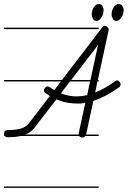

<svg xmlns="http://www.w3.org/2000/svg" viewBox="-20 -677 623 936"><path d="M461 -280H455L444 -226Q488 -243 540 -280Q544 -285 551 -285Q557 -285 562.5 -278.5Q568 -272 568 -266Q568 -257 561 -252Q498 -206 435 -185L400 -22L399 -21H461V-14H396Q392 -7 384 -7Q370 -7 366 -14H81Q73 -12 64 -11Q44 -8 18 -8Q7 -8 3 -14H0V-21V-25Q0 -43 18 -43Q60 -43 84.5 -51Q109 -59 124 -80L223 -209L213 -216Q207 -219 202 -223Q194 -229 194 -236Q194 -243 200 -249.5Q206 -256 212 -256Q218 -256 226.5 -249.5Q235 -243 245 -238L277 -280H0V-287H282L478 -543Q485 -551 491 -551Q498 -551 504 -545Q510 -539 510 -532L457 -287H461ZM364 -23V-29L396 -176Q381 -173 374.5 -172.5Q368 -172 363 -172Q334 -172 308.5 -176.5Q283 -181 255 -193L152 -59Q142 -45 129 -35Q118 -27 103 -21H364ZM277 -222Q316 -207 354 -207Q365 -207 378 -208.5Q391 -210 405 -213L419 -280H321ZM458 -458 327 -287H421ZM563 -657Q573 -655 578 -646Q583 -637 583 -628Q583 -618 580 -609Q577 -600 572 -592.5Q567 -585 561 -580Q555 -575 548 -575Q536 -575 530 -585.5Q524 -596 524 -607Q524 -615 526.5 -624Q529 -633 533.5 -640.5Q538 -648 544.5 -652.5Q551 -657 559 -657ZM465 -657Q476 -655 480.5 -646Q485 -637 485 -628Q485 -618 482.5 -609Q480 -600 475 -592.5Q470 -585 464 -580Q458 -575 451 -575Q439 -575 433 -585.5Q427 -596 427 -607Q427 -615 429.5 -624Q432 -633 436.5 -640.5Q441 -648 447 -652.5Q453 -657 461 -657ZM461 239H0V232H461ZM461 -535H0V-542H461Z"/></svg>

Font: Gruenewald VA 1. Klasse
Style: Regular
Weight: 400
Designer: Peter Wiegel
Foundry: Peter Wiegel, nach dem Schriftentwurf von Dr. H. Gr¸newald
Version: Version 0.007